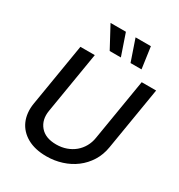

<svg xmlns="http://www.w3.org/2000/svg" viewBox="-222 -1110 1182 1269"><g transform="rotate(30 369.0 -476.0)"><path d="M76 -248.9 155.2 -727.3H264.9L187.1 -257.8Q174.7 -184.3 215.2 -136Q255.3 -88.1 338.4 -88.1Q379.6 -88.1 415 -100.7Q450.3 -113.3 477.3 -135.8Q504.3 -158.4 521.8 -189.6Q539.4 -220.9 545.1 -257.8L622.9 -727.3H733L653.8 -248.9Q643.8 -187.5 613.5 -139Q583.1 -90.6 538.5 -57Q494 -23.4 438 -5.7Q382.1 12.1 321.4 12.1Q234 12.1 174.7 -21.3Q144.9 -38 123.4 -61.3Q101.9 -84.5 89.3 -113.5Q76.7 -142.4 73.2 -176.5Q69.6 -210.6 76 -248.9ZM248.6 -963.8H365.8L421.9 -800.1H336.6ZM439.6 -963.8H556.5L579.5 -800.1H495.7Z"/></g></svg>

Font: Inter P Medium
Style: Italic
Weight: 500
Italic angle: 9.39999°
Designer: Rasmus Andersson
Foundry: rsms
Version: Version 3.018;git-588b23468